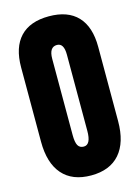

<svg xmlns="http://www.w3.org/2000/svg" viewBox="-129 -939 745 1020"><g transform="rotate(-15 243.0 -429.5)"><path d="M243.2 7.8Q140.1 7.8 85.7 -54.4Q31.2 -116.7 31.2 -234.4V-642.6Q31.2 -752.9 85.2 -810.1Q139.2 -867.2 243.2 -867.2Q347.2 -867.2 401.1 -810.1Q455.1 -752.9 455.1 -642.6V-234.4Q455.1 -116.7 400.6 -54.4Q346.2 7.8 243.2 7.8ZM244.6 -150.4Q283.7 -150.4 283.7 -226.1V-645.5Q283.7 -709 245.6 -709Q202.6 -709 202.6 -644V-225.1Q202.6 -185.1 212.4 -167.7Q222.2 -150.4 244.6 -150.4Z"/></g></svg>

Font: Anton SC
Style: Regular
Weight: 400
Designer: Vernon Adams
Foundry: Vernon Adams
Version: Version 2.116; ttfautohint (v1.8.4.7-5d5b)